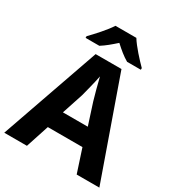

<svg xmlns="http://www.w3.org/2000/svg" viewBox="-214 -1072 1121 1210"><g transform="rotate(30 346.0 -467.0)"><path d="M422 -934H270C241 -888 182 -824 145 -786V-774H245C280 -796 309 -821 345 -853C380 -821 412 -794 447 -774H547V-786C511 -822 450 -888 422 -934ZM527 0H692L439 -717H251L0 0H165L220 -168H472ZM387 -451 437 -296H256L307 -451C317 -489 336 -563 345 -609C354 -569 378 -481 387 -451Z"/></g></svg>

Font: Noto Sans Canadian Aboriginal
Style: Bold
Weight: 700
Designer: Monotype Design Team, Typotheque's Kevin King
Foundry: Monotype Imaging Inc.
Version: Version 2.004